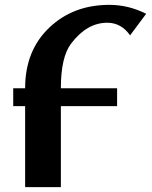

<svg xmlns="http://www.w3.org/2000/svg" viewBox="-20 -767 622 787"><path d="M83 0V-332H34.2V-405.3H83Q83 -560.1 182.6 -654.3Q280.3 -747.1 428.2 -747.1Q506.8 -747.1 579.1 -710.4L513.2 -622.1Q477.1 -673.8 419.4 -673.8Q336.4 -673.8 271.5 -588.4Q229.5 -533.2 229.5 -405.3H460V-332H229.5V0Z"/></svg>

Font: Klaudia
Style: Bold
Weight: 700
Designer: Wojciech Kalinowski "wmk69" (wmk69@o2.pl)
Foundry: Wojciech Kalinowski "wmk69" (wmk69@o2.pl)
Version: Version 3.1.0; 2021-05-10